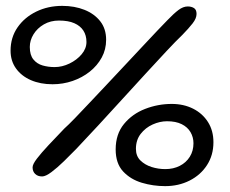

<svg xmlns="http://www.w3.org/2000/svg" viewBox="-20 -624 784 654"><path d="M159 -337Q117.5 -337 85.2 -351Q53 -365 34.5 -390.8Q16 -416.5 16 -451.5Q16 -496.5 39.8 -530.8Q63.5 -565 103.5 -584.5Q143.5 -604 192 -604Q234 -604 267.8 -590.5Q301.5 -577 321.5 -551.5Q341.5 -526 341.5 -488.5Q341.5 -455.5 326.5 -428Q311.5 -400.5 285.8 -380Q260 -359.5 227.2 -348.2Q194.5 -337 159 -337ZM166 -395.5Q191.5 -395.5 216.5 -407.5Q241.5 -419.5 258 -439Q274.5 -458.5 274.5 -481Q274.5 -503.5 264 -519.8Q253.5 -536 233 -545Q212.5 -554 181 -554Q152 -554 129.5 -541Q107 -528 94.2 -507.2Q81.5 -486.5 81.5 -464Q81.5 -436.5 93.8 -421.5Q106 -406.5 125.2 -401Q144.5 -395.5 166 -395.5ZM543 -48Q570.5 -48 592.2 -59Q614 -70 626.5 -90Q639 -110 639 -136Q639 -156.5 629 -173.8Q619 -191 599 -201Q579 -211 549 -211Q524.5 -211 500 -200Q475.5 -189 459.2 -168Q443 -147 443 -117Q443 -92.5 458.2 -77.5Q473.5 -62.5 496.2 -55.2Q519 -48 543 -48ZM542.5 10Q501.5 10 463 -1.5Q424.5 -13 399.2 -40.2Q374 -67.5 374 -115Q374 -167 402.2 -201.5Q430.5 -236 474.2 -253Q518 -270 565 -270Q605.5 -270 637.8 -253.8Q670 -237.5 688.5 -208.2Q707 -179 707 -139.5Q707 -95.5 685.2 -61.8Q663.5 -28 626 -9Q588.5 10 542.5 10ZM123.5 -23Q108.5 -23 99.8 -31.5Q91 -40 91 -54Q91 -64.5 105.8 -83.8Q120.5 -103 145 -129.2Q169.5 -155.5 199 -186Q212.5 -198 234.8 -221Q257 -244 285.2 -274Q313.5 -304 344.8 -337.2Q376 -370.5 407 -403.5Q438 -436.5 466 -466.5Q494 -496.5 515.8 -519.5Q537.5 -542.5 550 -555Q572 -578 588 -590Q604 -602 619.5 -602Q632 -602 640.8 -596.5Q649.5 -591 649.5 -576.5Q649.5 -561.5 636 -544.2Q622.5 -527 601.5 -505.5Q579 -484 546.8 -449.5Q514.5 -415 476 -373Q437.5 -331 396.2 -285.8Q355 -240.5 315 -197.2Q275 -154 240 -117Q220.5 -97 198 -75Q175.5 -53 155.5 -38Q135.5 -23 123.5 -23Z"/></svg>

Font: Gluten
Style: Regular
Weight: 400
Designer: Tyler Finck
Foundry: Etcetera Type Company
Version: Version 1.300